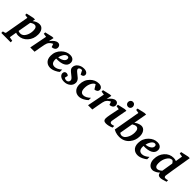

<svg xmlns="http://www.w3.org/2000/svg" viewBox="263 -2308 4098 4098"><g transform="rotate(45 2311.5 -259.0)"><path d="M513 -317Q513 -181 429 -88Q345 5 225 5Q182 5 151 -9L124 154L214 171V218H-69V171Q-49 167 -30 163Q-2 155 0 143L96 -404L20 -414V-456L187 -493H237L225 -433Q299 -493 378 -493Q444 -493 480 -439Q513 -390 513 -317ZM381 -300Q381 -410 309 -410Q270 -410 215 -371L162 -73Q190 -59 225 -59Q299 -59 343 -142Q381 -213 381 -300Z M1009 -416Q1009 -368 969 -345Q941 -328 905 -328L879 -401Q809 -371 779 -311Q765 -284 740 -140Q728 -70 716 0H587L665 -399L585 -411V-453L757 -493H797L773 -376Q859 -493 935 -493Q974 -493 994 -464Q1009 -442 1009 -416Z M1431 -380Q1431 -297 1350 -256Q1275 -218 1146 -223Q1146 -221 1146 -211Q1145 -201 1145 -195Q1145 -73 1245 -73Q1318 -73 1403 -148V-77Q1373 -49 1319 -23Q1252 9 1196 9Q1128 9 1082 -28Q1019 -77 1019 -184Q1019 -317 1113 -408Q1199 -491 1304 -491Q1372 -491 1405 -453Q1431 -424 1431 -380ZM1324 -386Q1324 -433 1281 -433Q1236 -433 1199 -377Q1170 -332 1157 -273Q1224 -277 1274 -309Q1324 -341 1324 -386Z M1834 -417Q1834 -357 1758 -350L1711 -440Q1704 -441 1695 -441Q1665 -441 1646 -425.5Q1627 -410 1627 -394Q1627 -365 1684 -321Q1752 -269 1767 -253Q1810 -208 1810 -158Q1810 -86 1752.5 -38.5Q1695 9 1613 9Q1542 9 1499 -24Q1460 -55 1460 -99Q1460 -127 1477 -145Q1494 -163 1526 -163Q1554 -163 1582 -137L1565 -66Q1594 -44 1626 -44Q1654 -44 1674.5 -61.5Q1695 -79 1695 -110Q1695 -144 1649 -181L1577 -239Q1519 -285 1519 -331Q1519 -408 1584 -453Q1641 -494 1720 -494Q1775 -494 1807 -469Q1834 -447 1834 -417Z M2278 -410Q2278 -377 2253.5 -356Q2229 -335 2190 -333L2129 -432Q2086 -422 2053 -363Q2016 -297 2016 -207Q2016 -77 2108 -77Q2180 -77 2264 -156V-87Q2227 -50 2176 -23Q2113 10 2057 10Q1984 10 1937 -38Q1885 -90 1885 -183Q1885 -321 1976 -411Q2059 -493 2168 -493Q2220 -493 2249 -469Q2278 -445 2278 -410Z M2753 -416Q2753 -368 2713 -345Q2685 -328 2649 -328L2623 -401Q2553 -371 2523 -311Q2509 -284 2484 -140Q2472 -70 2460 0H2331L2409 -399L2329 -411V-453L2501 -493H2541L2517 -376Q2603 -493 2679 -493Q2718 -493 2738 -464Q2753 -442 2753 -416Z M3032 -653Q3032 -623 3012 -600.5Q2992 -578 2960 -578Q2929 -578 2907.5 -599.5Q2886 -621 2886 -652Q2886 -685 2907 -707.5Q2928 -730 2959 -730Q2992 -730 3012 -706.5Q3032 -683 3032 -653ZM3039 -33Q2954 7 2874 7Q2794 7 2794 -71Q2794 -126 2854 -403L2775 -416V-458L2944 -496H2993Q2976 -404 2959 -312Q2925 -130 2925 -118Q2925 -67 2969 -67Q2991 -67 3039 -83Z M3583 -314Q3583 -190 3508 -98Q3422 9 3274 9Q3215 9 3157 -11Q3133 -19 3101 -37L3207 -643L3128 -656V-697L3300 -736H3348L3294 -434Q3321 -457 3361 -475Q3410 -497 3448 -497Q3515 -497 3552 -437Q3583 -387 3583 -314ZM3450 -297Q3450 -411 3374 -411Q3340 -411 3286 -377L3233 -72Q3261 -47 3298 -47Q3360 -47 3406 -126Q3450 -201 3450 -297Z M4067 -380Q4067 -297 3986 -256Q3911 -218 3782 -223Q3782 -221 3782 -211Q3781 -201 3781 -195Q3781 -73 3881 -73Q3954 -73 4039 -148V-77Q4009 -49 3955 -23Q3888 9 3832 9Q3764 9 3718 -28Q3655 -77 3655 -184Q3655 -317 3749 -408Q3835 -491 3940 -491Q4008 -491 4041 -453Q4067 -424 4067 -380ZM3960 -386Q3960 -433 3917 -433Q3872 -433 3835 -377Q3806 -332 3793 -273Q3860 -277 3910 -309Q3960 -341 3960 -386Z M4671 -30Q4560 8 4518 8Q4440 8 4434 -70Q4410 -44 4369 -20Q4318 8 4279 8Q4207 8 4168 -52Q4134 -103 4134 -177Q4134 -314 4216 -406.5Q4298 -499 4420 -499Q4461 -499 4499 -483L4525 -643L4443 -656V-698L4617 -736H4665Q4564 -130 4564 -109Q4564 -63 4601 -63Q4633 -63 4671 -76ZM4482 -388Q4483 -394 4462.5 -420Q4442 -446 4426 -446Q4361 -446 4314 -368Q4267 -290 4267 -191Q4267 -80 4338 -80Q4360 -80 4391.5 -97Q4423 -114 4441 -134Z"/></g></svg>

Font: Apparatus SIL
Style: Bold Italic
Weight: 700
Italic angle: -11°
Version: Version 1.0